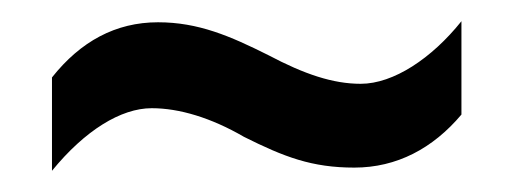

<svg xmlns="http://www.w3.org/2000/svg" viewBox="-20 -443 483 181"><path d="M210 -314C248 -295 274 -285 314 -285C354 -285 388 -303 415 -335V-423C387 -388 351 -364 320 -364C294 -364 267 -373 233 -391C197 -409 167 -422 129 -422C89 -422 56 -404 29 -370V-282C60 -320 94 -341 123 -341C149 -341 179 -332 210 -314Z"/></svg>

Font: Noto Sans Lao ExtraCondensed Medium
Style: Regular
Weight: 500
Width: 2
Designer: Monotype Design Team
Foundry: Monotype Imaging Inc.
Version: Version 2.003